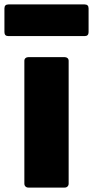

<svg xmlns="http://www.w3.org/2000/svg" viewBox="-46 -805 420 867"><path d="M82 -547H246Q254 -547 259 -542.5Q264 -538 264 -530V24Q264 32 259 37Q254 42 246 42H82Q74 42 69 37Q64 32 64 24V-530Q64 -538 69 -542.5Q74 -547 82 -547ZM354 -767V-660Q354 -642 336 -642H-8Q-26 -642 -26 -660V-767Q-26 -785 -8 -785H336Q354 -785 354 -767Z"/></svg>

Font: LINE Seed JP_TTF ExtraBold
Style: Regular
Weight: 800
Designer: LY Corporation & Fontrix & Fontworks
Version: Version 1.015